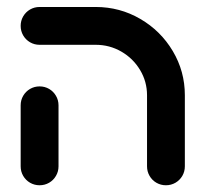

<svg xmlns="http://www.w3.org/2000/svg" viewBox="-20 -539 604 564"><path d="M40.7 -50.4V-229.6Q40.7 -244.8 48.1 -257.6Q55.6 -270.4 68.3 -277.8Q81.1 -285.2 96.3 -285.2Q111.5 -285.2 124.3 -277.8Q137 -270.4 144.4 -257.6Q151.9 -244.8 151.9 -229.6V-50.4Q151.9 -35.2 144.4 -22.4Q137 -9.6 124.3 -2.2Q111.5 5.2 96.3 5.2Q81.1 5.2 68.3 -2.2Q55.6 -9.6 48.1 -22.4Q40.7 -35.2 40.7 -50.4ZM467.4 5.2Q452.2 5.2 439.4 -2.2Q426.7 -9.6 419.3 -22.4Q411.9 -35.2 411.9 -50.4V-259.3Q411.9 -299.3 391.5 -333.3Q371.1 -367.4 336.5 -387.4Q301.9 -407.4 261.1 -407.4H96.3Q81.1 -407.4 68.3 -414.8Q55.6 -422.2 48.1 -435Q40.7 -447.8 40.7 -463Q40.7 -478.1 48.1 -490.9Q55.6 -503.7 68.3 -511.1Q81.1 -518.5 96.3 -518.5H261.1Q331.9 -518.5 392 -483.5Q452.2 -448.5 487.6 -388.9Q523 -329.3 523 -259.3V-50.4Q523 -35.2 515.6 -22.4Q508.1 -9.6 495.4 -2.2Q482.6 5.2 467.4 5.2Z"/></svg>

Font: 26F Galaxy Hebrew Black
Style: Regular
Weight: 900
Designer: C₂₉H₂₅N₃O₅
Version: Version 1.000